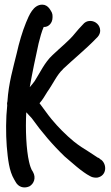

<svg xmlns="http://www.w3.org/2000/svg" viewBox="-20 -702 478 826"><path d="M41 70 48 82C58 100 80 111 106 100C126 89 136 63 122 38L116 28C114 24 109 12 105 -6C93 -58 89 -144 93 -219C101 -210 109 -202 117 -193C159 -134 207 -78 258 -29C288 -4 331 37 368 56C377 62 392 63 399 62C440 54 441 5 415 -15H414L404 -23H402C400 -24 386 -34 364 -48C343 -61 319 -76 298 -93C264 -121 230 -155 202 -189C182 -213 168 -235 150 -258C164 -273 174 -292 183 -306C208 -341 226 -382 250 -403V-404C292 -444 351 -492 392 -535L400 -543C408 -552 411 -562 411 -570C411 -594 391 -612 368 -612C354 -612 344 -606 336 -596C325 -585 312 -570 303 -559C277 -526 240 -498 206 -465C172 -434 151 -387 129 -353C123 -345 117 -337 108 -327C120 -395 132 -451 146 -515C152 -539 159 -566 168 -586H171C188 -586 206 -602 206 -627C206 -635 207 -644 198 -657L192 -666C185 -675 175 -682 162 -682C123 -682 105 -636 92 -605C76 -566 62 -518 52 -473C37 -411 17 -345 12 -266C10 -260 10 -256 11 -248C5 -194 5 -126 9 -73C14 -17 19 33 41 70Z"/></svg>

Font: Stray Cat
Style: BlkCn
Weight: 900
Version: Version 1.0